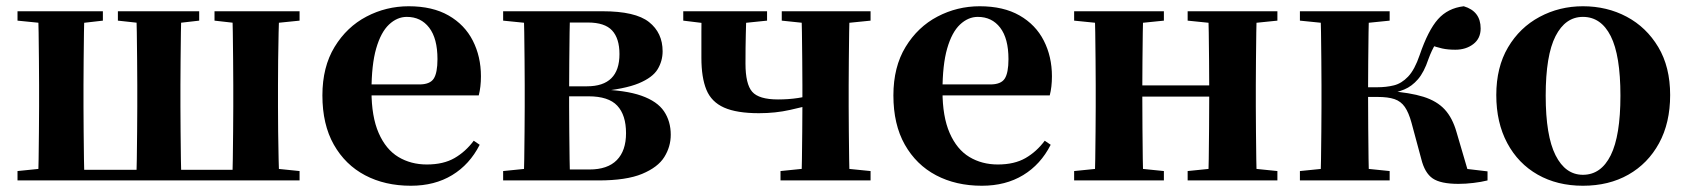

<svg xmlns="http://www.w3.org/2000/svg" viewBox="-20 -577 5398 614"><path d="M101 0Q103 -26 103.5 -68Q104 -110 104.5 -156Q105 -202 105 -236V-305Q105 -339 104.5 -385Q104 -431 103.5 -473.5Q103 -516 101 -541H250Q249 -516 248.5 -473.5Q248 -431 247.5 -385Q247 -339 247 -305V-236Q247 -202 247.5 -156Q248 -110 248.5 -68Q249 -26 250 0ZM415 0Q417 -26 417.5 -68Q418 -110 418.5 -156Q419 -202 419 -236V-305Q419 -339 418.5 -385Q418 -431 417.5 -473.5Q417 -516 415 -541H560Q559 -516 558.5 -473.5Q558 -431 557.5 -385Q557 -339 557 -305V-236Q557 -202 557.5 -156Q558 -110 558.5 -68Q559 -26 560 0ZM723 0Q724 -26 724.5 -68Q725 -110 725.5 -156Q726 -202 726 -236V-305Q726 -339 725.5 -385Q725 -431 724.5 -473.5Q724 -516 723 -541H873Q872 -516 871 -473.5Q870 -431 869.5 -385Q869 -339 869 -305V-236Q869 -202 869.5 -156Q870 -110 871 -68Q872 -26 873 0ZM36 -511V-541H309V-511L213 -500H146ZM357 -511V-541H617V-511L521 -500H458ZM666 -511V-541H938V-511L830 -500H763ZM36 0V-30L144 -41H179V0ZM795 0V-41H830L938 -30V0ZM179 0V-34H795V0Z M1294 17Q1211 17 1147.5 -16.5Q1084 -50 1047.5 -114.5Q1011 -179 1011 -272Q1011 -363 1050 -427Q1089 -491 1152 -524Q1215 -557 1287 -557Q1363 -557 1414.5 -527.5Q1466 -498 1492 -447Q1518 -396 1518 -333Q1518 -299 1511 -272H1075V-307H1321Q1355 -307 1367 -325.5Q1379 -344 1379 -388Q1379 -454 1352.5 -488.5Q1326 -523 1281 -523Q1250 -523 1224 -498.5Q1198 -474 1183 -422Q1168 -370 1168 -286Q1168 -204 1191 -151.5Q1214 -99 1254 -75Q1294 -51 1345 -51Q1398 -51 1433.5 -71.5Q1469 -92 1495 -127L1514 -114Q1482 -51 1426 -17Q1370 17 1294 17Z M1589 0V-30L1698 -41L1729 -35H1865Q1923 -35 1952.5 -65Q1982 -95 1982 -151Q1982 -209 1954 -239Q1926 -269 1862 -269H1729V-301H1857Q1961 -301 1961 -404Q1961 -454 1937.5 -479.5Q1914 -505 1860 -505H1729L1698 -500L1589 -511V-541H1907Q2012 -541 2055.5 -506.5Q2099 -472 2099 -413Q2099 -382 2083 -355.5Q2067 -329 2022.5 -310.5Q1978 -292 1891 -284L1893 -291Q1980 -289 2031 -271Q2082 -253 2103.5 -221Q2125 -189 2125 -146Q2125 -108 2104.5 -75Q2084 -42 2033.5 -21Q1983 0 1894 0ZM1654 0Q1656 -26 1656.5 -68Q1657 -110 1657.5 -156Q1658 -202 1658 -236V-305Q1658 -339 1657.5 -385Q1657 -431 1656.5 -473.5Q1656 -516 1654 -541H1803Q1802 -516 1801.5 -473Q1801 -430 1800.5 -380.5Q1800 -331 1800 -288V-236Q1800 -202 1800.5 -156Q1801 -110 1801.5 -68Q1802 -26 1803 0Z M2407 -215Q2336 -215 2295.5 -233Q2255 -251 2239 -290Q2223 -329 2223 -392Q2223 -441 2223 -475Q2223 -509 2224 -541H2367Q2366 -505 2365 -466Q2364 -427 2364 -374Q2364 -308 2385.5 -283.5Q2407 -259 2468 -259Q2502 -259 2531.5 -263.5Q2561 -268 2599 -278V-248Q2553 -236 2506.5 -225.5Q2460 -215 2407 -215ZM2543 0Q2544 -26 2544.5 -68Q2545 -110 2545.5 -156.5Q2546 -203 2546 -239V-305Q2546 -339 2545.5 -385Q2545 -431 2544.5 -473.5Q2544 -516 2543 -541H2697Q2696 -516 2695.5 -473.5Q2695 -431 2694.5 -385Q2694 -339 2694 -305V-236Q2694 -202 2694.5 -156Q2695 -110 2695.5 -68Q2696 -26 2697 0ZM2165 -511V-541H2433V-511L2326 -500H2255ZM2476 0V-30L2584 -41H2654L2764 -30V0ZM2480 -511V-541H2764V-511L2655 -500H2585Z M3120 17Q3037 17 2973.5 -16.5Q2910 -50 2873.5 -114.5Q2837 -179 2837 -272Q2837 -363 2876 -427Q2915 -491 2978 -524Q3041 -557 3113 -557Q3189 -557 3240.5 -527.5Q3292 -498 3318 -447Q3344 -396 3344 -333Q3344 -299 3337 -272H2901V-307H3147Q3181 -307 3193 -325.5Q3205 -344 3205 -388Q3205 -454 3178.5 -488.5Q3152 -523 3107 -523Q3076 -523 3050 -498.5Q3024 -474 3009 -422Q2994 -370 2994 -286Q2994 -204 3017 -151.5Q3040 -99 3080 -75Q3120 -51 3171 -51Q3224 -51 3259.5 -71.5Q3295 -92 3321 -127L3340 -114Q3308 -51 3252 -17Q3196 17 3120 17Z M3480 0Q3482 -26 3482.5 -68Q3483 -110 3483.5 -156Q3484 -202 3484 -236V-305Q3484 -339 3483.5 -385Q3483 -431 3482.5 -473.5Q3482 -516 3480 -541H3636Q3635 -516 3634.5 -473Q3634 -430 3633.5 -382Q3633 -334 3633 -295V-273Q3633 -220 3633.5 -166.5Q3634 -113 3634.5 -69.5Q3635 -26 3636 0ZM3843 0Q3845 -26 3845.5 -69.5Q3846 -113 3846.5 -166.5Q3847 -220 3847 -273V-295Q3847 -334 3846.5 -382Q3846 -430 3845.5 -473Q3845 -516 3843 -541H3999Q3998 -516 3997.5 -473.5Q3997 -431 3996.5 -385Q3996 -339 3996 -305V-236Q3996 -202 3996.5 -156Q3997 -110 3997.5 -68Q3998 -26 3999 0ZM3415 0V-30L3524 -41H3594L3702 -30V0ZM3415 -511V-541H3702V-511L3594 -500H3524ZM3778 0V-30L3886 -41H3957L4065 -30V0ZM3778 -511V-541H4065V-511L3957 -500H3886ZM3558 -268V-304H3921V-268Z M4137 0V-30L4246 -41H4316L4424 -30V0ZM4137 -511V-541H4424V-511L4316 -500H4246ZM4202 0Q4204 -26 4204.5 -68Q4205 -110 4205.5 -156Q4206 -202 4206 -236V-305Q4206 -339 4205.5 -385Q4205 -431 4204.5 -473.5Q4204 -516 4202 -541H4358Q4357 -516 4356.5 -473Q4356 -430 4355.5 -381.5Q4355 -333 4355 -293V-272Q4355 -220 4355.5 -166.5Q4356 -113 4356.5 -69.5Q4357 -26 4358 0ZM4525 -69 4494 -184Q4485 -217 4472.5 -235Q4460 -253 4439.5 -260Q4419 -267 4385 -267H4280V-298H4385Q4413 -298 4437.5 -304Q4462 -310 4483 -332Q4504 -354 4520 -401Q4547 -480 4578.5 -515.5Q4610 -551 4661 -557Q4715 -541 4715 -486Q4715 -454 4691.5 -436Q4668 -418 4634 -418Q4610 -418 4592 -422Q4574 -426 4552 -434L4604 -480Q4583 -455 4571 -436.5Q4559 -418 4548 -388Q4534 -346 4514.5 -323.5Q4495 -301 4471 -291Q4447 -281 4417 -276L4420 -286Q4489 -281 4532 -267.5Q4575 -254 4600 -227Q4625 -200 4638 -154L4680 -11L4576 -48L4737 -29V0Q4717 5 4692 8Q4667 11 4644 11Q4587 11 4561.5 -6.5Q4536 -24 4525 -69Z M5042 17Q4960 17 4897.5 -18.5Q4835 -54 4800 -119.5Q4765 -185 4765 -273Q4765 -362 4802.5 -425.5Q4840 -489 4903.5 -523Q4967 -557 5042 -557Q5119 -557 5182 -523.5Q5245 -490 5283 -426.5Q5321 -363 5321 -273Q5321 -184 5285.5 -119Q5250 -54 5187.5 -18.5Q5125 17 5042 17ZM5042 -18Q5100 -18 5131 -80.5Q5162 -143 5162 -271Q5162 -400 5131 -461.5Q5100 -523 5042 -523Q4986 -523 4954.5 -461.5Q4923 -400 4923 -271Q4923 -143 4954.5 -80.5Q4986 -18 5042 -18Z"/></svg>

Font: Noto Serif TC ExtraBold
Style: Regular
Weight: 800
Designer: Ryoko NISHIZUKA 西塚涼子 (kana & ideographs); Frank Grießhammer (Latin, Greek & Cyrillic); Wenlong ZHANG 张文龙 (bopomofo); San
Foundry: Adobe
Version: Version 2.002-H1;hotconv 1.1.0;makeotfexe 2.6.0